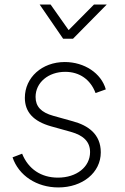

<svg xmlns="http://www.w3.org/2000/svg" viewBox="-20 -810 546 842"><path d="M236 12C342 12 422 -53 422 -142C422 -222 366 -260 300 -278L214 -302C160 -317 136 -343 136 -385C136 -448 192 -495 266 -495C329 -495 377 -461 399 -402L444 -418C424 -489 350 -538 264 -538C164 -538 89 -470 89 -381C89 -319 126 -278 204 -256L290 -232C348 -216 375 -187 375 -143C375 -78 316 -31 234 -31C160 -31 104 -69 77 -136L35 -120C62 -40 141 12 236 12ZM154 -790 257 -640H300L448 -790H392L281 -678L202 -790Z"/></svg>

Font: Mluvka ExtraLight
Style: Italic
Weight: 200
Italic angle: -8°
Designer: Modified by Jiří Krblich, Original typeface by Gumpita Rahayu
Foundry: Gumpita Rahayu & Jiří Krblich
Version: Version 2.000;Glyphs 3.1.1 (3134)